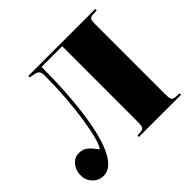

<svg xmlns="http://www.w3.org/2000/svg" viewBox="-174 -934 1155 1155"><g transform="rotate(-45 403.5 -357.0)"><path d="M98 16Q56 16 28 -13.5Q0 -43 0 -84Q0 -126 24.5 -156.5Q49 -187 89 -187Q124 -187 148 -165Q172 -143 191 -114Q205 -126 219.5 -177Q234 -228 246 -305.5Q258 -383 265 -475.5Q272 -568 272 -663Q272 -686 264 -696.5Q256 -707 236 -711L200 -718V-730H770V-718L736 -716Q717 -715 711 -705Q705 -695 705 -667V-66Q705 -38 710.5 -27Q716 -16 738 -14L770 -12V0H411V-12L440 -14Q459 -16 465 -26.5Q471 -37 471 -70V-712H295Q295 -631 292.5 -568Q290 -505 286 -459Q276 -335 259.5 -250.5Q243 -166 222.5 -113Q202 -60 180 -32Q158 -4 137 6Q116 16 98 16Z"/></g></svg>

Font: Literata 72pt Black
Style: Regular
Weight: 900
Designer: Latin by Veronika Burian and Jose Scaglione. Greek by Irene Vlachou. Cyrillic by Vera Evstafieva.
Foundry: TypeTogether
Version: Version 3.002